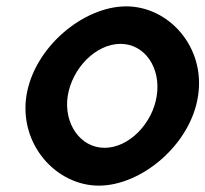

<svg xmlns="http://www.w3.org/2000/svg" viewBox="-20 -576 646 604"><path d="M63 -274C40 -121 157 8 291 8C425 8 580 -121 603 -274C627 -428 511 -556 377 -556C243 -556 87 -428 63 -274ZM193 -274C207 -362 282 -438 359 -438C436 -438 487 -362 473 -274C460 -188 386 -111 309 -111C232 -111 180 -188 193 -274Z"/></svg>

Font: Ampere
Style: SCCndIta
Weight: 400
Version: Version 1